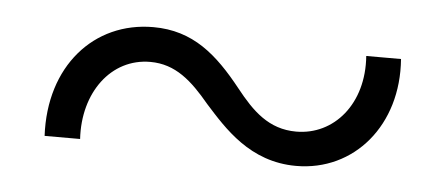

<svg xmlns="http://www.w3.org/2000/svg" viewBox="-28 -399 613 264"><g transform="rotate(5 278.5 -266.5)"><path d="M387 -180C467 -180 525 -248 518 -339H470C475 -273 435 -227 383 -227C345 -227 322 -250 299 -279C264 -323 230 -353 175 -353C93 -353 34 -287 39 -191H88C84 -255 121 -305 175 -305C210 -305 233 -284 258 -254C286 -223 323 -180 387 -180Z"/></g></svg>

Font: Oakes
Style: Regular
Weight: 400
Designer: Samuel Oakes
Foundry: Samuel Oakes
Version: Version 1.003;PS 001.003;hotconv 1.0.88;makeotf.lib2.5.64775